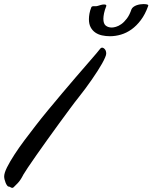

<svg xmlns="http://www.w3.org/2000/svg" viewBox="-88 -901 736 927"><path d="M291 -430.2Q274.4 -409.7 249.8 -376.2Q225.1 -342.8 197 -304.4Q168.9 -266.1 140.4 -226.1Q111.8 -186 87.6 -151.6Q63.5 -117.2 46.6 -92Q29.8 -66.9 24.9 -58.1Q11.2 -30.8 -2.4 -16.8Q-16.1 -2.9 -22 2.9Q-24.4 5.4 -25.9 5.6Q-27.3 5.9 -28.8 5.9Q-33.7 5.9 -37.6 2.9Q-41.5 0 -45.9 0Q-49.8 0 -53.7 -5.4Q-57.6 -10.7 -60.8 -18.3Q-64 -25.9 -65.9 -34.2Q-67.9 -42.5 -67.9 -48.8Q-67.9 -65.4 -54 -93.3Q-40 -121.1 -18.3 -154.5Q3.4 -188 30.3 -223.9Q57.1 -259.8 83 -293Q110.8 -329.1 144.5 -369.9Q178.2 -410.6 212.2 -450.9Q246.1 -491.2 278.3 -528.6Q310.5 -565.9 336.2 -595.5Q361.8 -625 377.9 -643.8Q394 -662.6 396 -666Q399.4 -670.9 404.8 -670.9Q411.6 -670.9 418.2 -663.3Q424.8 -655.8 424.8 -642.1Q424.8 -635.7 419.4 -623.3Q414.1 -610.8 404.8 -594.2Q395.5 -577.6 382.8 -557.9Q370.1 -538.1 355.2 -516.6Q340.3 -495.1 324 -473.1Q307.6 -451.2 291 -430.2ZM353 -866.2Q355.5 -871.1 364.3 -871.1H373Q376 -871.1 378.9 -871.3Q381.8 -871.6 385.3 -873Q392.1 -875.5 400.1 -877.4Q408.2 -879.4 414.1 -879.4Q425.3 -879.4 425.3 -874V-872.1Q417.5 -852.5 414.3 -836.9Q411.1 -821.3 411.1 -810.1Q411.1 -786.6 422.6 -777.3Q434.1 -768.1 452.1 -768.1Q459.5 -768.1 471.7 -771.5Q483.9 -774.9 497.6 -784.4Q511.2 -793.9 524.4 -811.3Q537.6 -828.6 546.9 -856.4Q549.8 -862.8 556.4 -867.7Q563 -872.6 571 -875.5Q579.1 -878.4 587.9 -879.9Q596.7 -881.3 604 -881.3Q613.3 -881.3 620.6 -879.9Q627.9 -878.4 627.9 -875Q627.9 -874.5 627.7 -874Q627.4 -873.5 627.4 -872.6Q627 -871.6 627 -871.1Q612.8 -831.5 592 -804Q571.3 -776.4 546.9 -759Q522.5 -741.7 495.8 -733.9Q469.2 -726.1 442.9 -726.1Q422.9 -726.1 404.3 -730.2Q385.7 -734.4 371.8 -744.1Q357.9 -753.9 349.6 -769.5Q341.3 -785.2 341.3 -808.1Q341.3 -820.3 343.8 -834.7Q346.2 -849.1 353 -866.2Z"/></svg>

Font: Oregano
Style: Italic
Weight: 400
Italic angle: -12°
Designer: Astigmatic (AOETI)
Foundry: Astigmatic (AOETI)
Version: Version 1.000